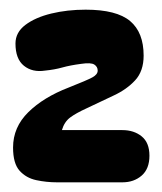

<svg xmlns="http://www.w3.org/2000/svg" viewBox="-20 -746 335 397"><path d="M7 -441Q7 -483 38.5 -514Q70 -545 122 -565Q160 -580 171 -586Q182 -592 182 -600Q182 -608 175 -612.5Q168 -617 148 -614Q125 -611 109 -606.5Q93 -602 73 -600Q47 -596 29.5 -610Q12 -624 12 -656Q12 -679 32.5 -694.5Q53 -710 86 -718Q119 -726 157 -726Q221 -726 249 -702.5Q277 -679 277 -631Q277 -599 259.5 -580Q242 -561 215 -548.5Q188 -536 159 -522Q137 -512 125 -503Q113 -494 108 -477H233Q257 -477 273 -464Q289 -451 289 -424Q289 -397 273 -383Q257 -369 233 -369H98Q76 -369 55 -373.5Q34 -378 20.5 -393Q7 -408 7 -441Z"/></svg>

Font: Bagel Fat One
Style: Regular
Weight: 400
Designer: Kyung-won Kim
Foundry: JAMO
Version: Version 1.000; ttfautohint (v1.8.4.7-5d5b);gftools[0.9.28]